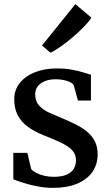

<svg xmlns="http://www.w3.org/2000/svg" viewBox="-20 -899 534 930"><path d="M237.5 11Q198.5 11 160.5 3.5Q122.5 -4 92 -13.8Q61.5 -23.5 44.5 -30.5V-158.5H112.5L131 -80.5Q137.5 -71.5 154 -62.5Q170.5 -53.5 193 -48Q215.5 -42.5 239.5 -42.5Q278.5 -42.5 302.2 -52.8Q326 -63 337 -81Q348 -99 348 -123Q348 -151.5 329.8 -171Q311.5 -190.5 277.5 -207Q243.5 -223.5 195.5 -242Q147.5 -261 114.8 -285Q82 -309 65.5 -341.5Q49 -374 49 -419Q49 -463.5 75.8 -497Q102.5 -530.5 149 -549Q195.5 -567.5 253.5 -567.5Q297.5 -567.5 330 -561.2Q362.5 -555 385 -547.8Q407.5 -540.5 420.5 -537V-412H357.5L337 -486.5Q332.5 -494.5 319.5 -501Q306.5 -507.5 288.8 -511.2Q271 -515 251.5 -515Q221 -515.5 198 -506.2Q175 -497 162.8 -480.8Q150.5 -464.5 150.5 -442.5Q150.5 -408.5 169.2 -387.8Q188 -367 217.8 -353.5Q247.5 -340 280.5 -326.5Q313 -313 343.8 -298Q374.5 -283 399.2 -263.2Q424 -243.5 438.5 -216.5Q453 -189.5 453 -151.5Q453 -103 427.8 -66.5Q402.5 -30 354 -9.5Q305.5 11 237.5 11ZM224 -644 183.5 -678.5 345 -879 422.5 -813.5Q412 -795.5 387.5 -770.2Q363 -745 332.5 -719Q302 -693 273.2 -672.8Q244.5 -652.5 225 -644Z"/></svg>

Font: Merriweather Medium
Style: Regular
Weight: 500
Version: Version 2.100